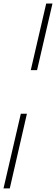

<svg xmlns="http://www.w3.org/2000/svg" viewBox="-24 -800 313 1070"><path d="M233.5 -780.5H268.5L182.5 -409H147.5ZM92 -166H126L30.5 250H-4.5Z"/></svg>

Font: Bodoni* 06pt Medium
Style: Italic
Weight: 500
Italic angle: -13°
Version: Version 2.3